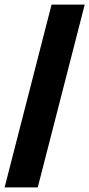

<svg xmlns="http://www.w3.org/2000/svg" viewBox="-30 -729 388 834"><path d="M-10 85 194 -709H338L134 85Z"/></svg>

Font: Bricolage Grotesque SemiCondensed ExtraBold
Style: Regular
Weight: 800
Width: 4
Designer: Mathieu Triay
Foundry: Atelier Triay
Version: Version 1.001;gftools[0.9.33.dev8+g029e19f]